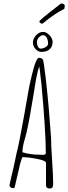

<svg xmlns="http://www.w3.org/2000/svg" viewBox="-20 -1082 393 1102"><path d="M244 -17V-148Q244 -160 193 -170Q142 -180 109 -180Q107 -180 102.5 -165Q98 -150 96 -143Q83 -91 70 -32L65 -10Q63 -2 55 -2Q47 -2 40.5 -7Q34 -12 34 -19L35 -21V-22L46 -72Q58 -119 67 -164Q77 -215 82 -230Q90 -263 114 -395L120 -428Q146 -582 156 -622Q161 -646 174 -693Q179 -713 188 -733Q197 -750 203 -750Q219 -750 226 -740Q231 -731 241.5 -641Q252 -551 260 -459L273 -293Q273 -250 279 -163Q285 -75 285 -32V-28Q285 -17 282 -8Q278 0 263 0Q255 0 249.5 -5Q244 -10 244 -17ZM243 -203Q243 -265 236 -372.5Q229 -480 221 -562Q219 -597 213 -639L209 -678Q209 -677 207 -689L205 -701Q197 -679 189.5 -640Q182 -601 174 -548Q150 -399 133 -324L124 -290Q109 -240 109 -214V-208Q153 -194 210 -194H216Q219 -193 223 -193Q243 -193 243 -203ZM169 -837Q169 -860 187 -879.5Q205 -899 227 -899Q246 -899 264 -880Q282 -861 282 -841Q282 -814 264.5 -799Q247 -784 218 -784Q199 -784 184 -800.5Q169 -817 169 -837ZM256 -831Q256 -851 248.5 -865.5Q241 -880 227 -880Q215 -880 203.5 -867.5Q192 -855 192 -842Q192 -822 200 -811Q205 -803 214 -803Q227 -803 241.5 -811.5Q256 -820 256 -831ZM206 -960Q206 -963 234 -986L266 -1012L293 -1033Q327 -1059 330 -1062Q352 -1062 352 -1047L349 -1031Q297 -1007 224 -946Q217 -946 211.5 -950Q206 -954 206 -960Z"/></svg>

Font: Amatic SC
Style: Regular
Weight: 400
Designer: Multiple Designers
Foundry: Vernon Adams
Version: Version 2.505